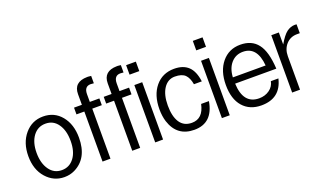

<svg xmlns="http://www.w3.org/2000/svg" viewBox="-67 -1018 2368 1412"><g transform="rotate(-20 1117.0 -311.5)"><path d="M150.9 -362.3C175.3 -395 207.5 -411.6 248.5 -411.6C289.1 -411.6 321.3 -395 344.7 -361.3C368.2 -328.1 379.9 -284.2 379.9 -229.5C379.9 -174.8 368.2 -130.9 343.8 -98.1C319.3 -65.4 287.1 -48.8 247.1 -48.8C206.5 -48.8 174.3 -65.4 150.4 -99.1C126.5 -132.8 114.3 -176.8 114.3 -231.4C114.3 -285.6 126.5 -329.1 150.9 -362.3ZM247.1 5.9C276.9 5.9 303.2 0 327.6 -11.7C406.2 -49.8 445.8 -123 445.8 -230.5C445.8 -300.3 427.7 -357.4 391.6 -401.4C355.5 -445.3 308.1 -467.3 249.5 -467.3C190.9 -467.3 143.1 -444.8 105.5 -400.4C67.9 -356 48.8 -298.8 48.8 -229C48.8 -159.2 67.9 -102.5 106.4 -59.1C144.5 -16.1 191.9 5.9 247.1 5.9Z M685.1 -568.8V-626.5C675.3 -627.9 668 -628.9 662.1 -628.9H653.8C583.5 -627.9 548.3 -595.7 548.3 -533.2V-450.2H486.8V-397.5H548.3V-5.9H610.4V-397.5H685.1V-450.2H610.4V-511.7C610.8 -550.8 627.4 -570.8 660.2 -570.8Z M917.5 -568.8V-626.5C907.7 -627.9 900.4 -628.9 894.5 -628.9H886.2C815.9 -627.9 780.8 -595.7 780.8 -533.2V-450.2H719.2V-397.5H780.8V-5.9H842.8V-397.5H917.5V-450.2H842.8V-511.7C843.3 -550.8 859.9 -570.8 892.6 -570.8Z M960.4 -5.9H1022V-454.6H960.4ZM953.6 -538.6H1029.8V-612.8H953.6Z M1374.5 -310.5H1436C1429.2 -364.3 1412.6 -403.8 1386.2 -429.2C1359.4 -454.6 1322.8 -467.3 1274.9 -467.3C1213.9 -467.3 1164.6 -444.8 1127.9 -400.4C1091.3 -356 1072.8 -297.4 1072.8 -223.6C1072.8 -187.5 1077.6 -154.8 1086.4 -126.5C1114.7 -38.1 1174.3 5.9 1264.6 5.9C1360.4 5.9 1417.5 -48.3 1435.5 -156.2H1374.5C1359.4 -84.5 1322.8 -48.8 1264.6 -48.8C1222.7 -48.8 1191.9 -64.5 1170.9 -96.2C1150.4 -127.9 1140.1 -171.9 1140.1 -228.5C1140.1 -284.7 1150.9 -329.1 1172.9 -362.3C1194.8 -395 1224.1 -411.6 1260.7 -411.6C1296.9 -411.6 1323.7 -403.3 1340.8 -386.7C1357.4 -370.1 1368.7 -344.7 1374.5 -310.5Z M1482.4 -5.9H1543.9V-454.6H1482.4ZM1475.6 -538.6H1551.8V-612.8H1475.6Z M1917 -259.8H1660.6C1663.1 -306.2 1676.3 -342.8 1700.2 -370.1C1724.6 -397.9 1755.4 -411.6 1793.5 -411.6C1867.2 -411.6 1908.7 -360.8 1917 -259.8ZM1972.7 -138.2H1913.6C1908.7 -111.8 1895 -90.3 1872.1 -73.7C1849.1 -57.1 1821.8 -48.8 1791 -48.8C1708.5 -48.8 1665 -103 1660.6 -210.9H1982.9C1978 -301.3 1960 -366.7 1928.7 -406.7C1897.9 -447.3 1852.1 -467.3 1792.5 -467.3C1732.9 -467.3 1684.6 -444.8 1647.9 -400.4C1611.3 -356 1592.8 -297.4 1592.8 -224.1C1592.8 -150.9 1610.4 -94.2 1645.5 -54.2C1680.7 -14.2 1728.5 5.9 1789.1 5.9C1889.2 5.9 1950.2 -42 1972.7 -138.2Z M2211.9 -397H2234.4V-466.3C2231.9 -466.8 2228 -467.3 2221.7 -467.3C2198.2 -467.3 2176.8 -459.5 2156.7 -444.8C2136.7 -429.7 2115.2 -401.4 2091.3 -360.8V-454.6H2032.2V-5.9H2093.8V-267.6C2093.8 -305.2 2105 -335.9 2127 -360.4C2149.4 -384.8 2177.7 -397 2211.9 -397Z"/></g></svg>

Font: Meera New
Style: Regular
Weight: 400
Designer: Hussain K H
Foundry: RIT
Version: 1.4.1